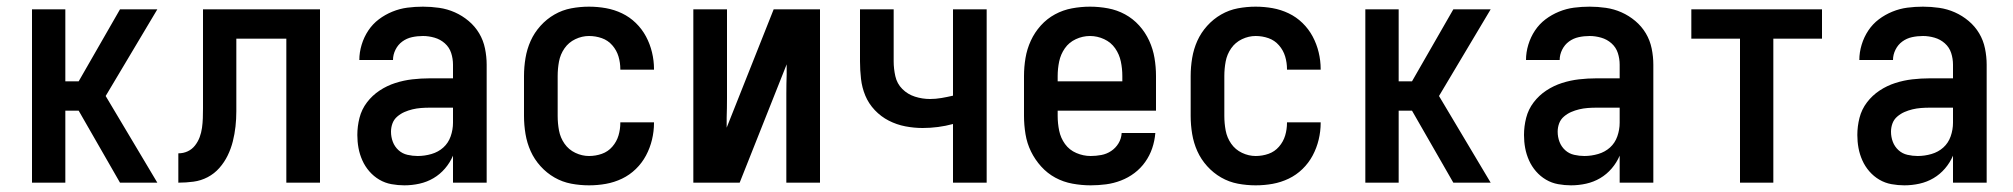

<svg xmlns="http://www.w3.org/2000/svg" viewBox="-20 -548 6040 576"><path d="M76 0V-520H176V-304H216L340 -520H452L297 -260L452 0H340L216 -216H176V0Z M515 0V-88Q530 -88 543 -94Q556 -100 565 -111.5Q574 -123 579 -136.5Q584 -150 586 -164.5Q588 -179 588.5 -193.5Q589 -208 589 -223V-520H940V0H839V-432H689V-259Q689 -237 689 -214Q689 -191 686.5 -168.5Q684 -146 678.5 -124Q673 -102 663 -81.5Q653 -61 638 -44Q623 -27 603 -16.5Q583 -6 560.5 -3Q538 0 515 0Z M1193 8Q1174 8 1154.5 4.5Q1135 1 1118 -9Q1101 -19 1088 -34Q1075 -49 1067 -67Q1059 -85 1055.5 -104Q1052 -123 1052 -143Q1052 -169 1058.5 -194.5Q1065 -220 1081 -241Q1097 -262 1119 -276.5Q1141 -291 1166 -299Q1191 -307 1217 -310Q1243 -313 1269 -313H1339V-354Q1339 -372 1333.5 -389Q1328 -406 1314.5 -418Q1301 -430 1283.5 -435Q1266 -440 1249 -440Q1232 -440 1216 -436.5Q1200 -433 1187 -423.5Q1174 -414 1166.5 -399Q1159 -384 1159 -368H1058Q1058 -391 1065 -414Q1072 -437 1085 -456.5Q1098 -476 1116.5 -490Q1135 -504 1157 -513Q1179 -522 1202 -525Q1225 -528 1249 -528Q1273 -528 1297.5 -524.5Q1322 -521 1344.5 -511Q1367 -501 1386 -485Q1405 -469 1417.5 -448Q1430 -427 1435 -402.5Q1440 -378 1440 -354V0H1339V-81Q1330 -60 1315 -42.5Q1300 -25 1280.5 -13.5Q1261 -2 1238.5 3Q1216 8 1193 8ZM1233 -80Q1254 -80 1274.5 -86Q1295 -92 1310 -105.5Q1325 -119 1332 -139Q1339 -159 1339 -180V-225H1269Q1256 -225 1243 -224Q1230 -223 1217.5 -220Q1205 -217 1193.5 -212Q1182 -207 1172 -198.5Q1162 -190 1157.5 -178Q1153 -166 1153 -153Q1153 -137 1158.5 -122.5Q1164 -108 1175.5 -97.5Q1187 -87 1202.5 -83.5Q1218 -80 1233 -80Z M1747 8Q1720 8 1693.5 3Q1667 -2 1643.5 -15.5Q1620 -29 1601.5 -49.5Q1583 -70 1572 -94.5Q1561 -119 1556.5 -146Q1552 -173 1552 -200V-320Q1552 -347 1556.5 -374Q1561 -401 1572 -425.5Q1583 -450 1601.5 -470.5Q1620 -491 1643.5 -504.5Q1667 -518 1693.5 -523Q1720 -528 1747 -528Q1773 -528 1798 -523.5Q1823 -519 1846 -508Q1869 -497 1887.5 -479Q1906 -461 1918 -438.5Q1930 -416 1936 -391Q1942 -366 1942 -341V-339H1841V-340Q1841 -360 1835.5 -378.5Q1830 -397 1817 -412Q1804 -427 1785.5 -433.5Q1767 -440 1747 -440Q1726 -440 1706 -430.5Q1686 -421 1673.5 -403Q1661 -385 1657 -363.5Q1653 -342 1653 -320V-200Q1653 -178 1657 -156.5Q1661 -135 1673.5 -117Q1686 -99 1706 -89.5Q1726 -80 1747 -80Q1767 -80 1785.5 -86.5Q1804 -93 1817 -108Q1830 -123 1835.5 -141.5Q1841 -160 1841 -180V-181H1942V-179Q1942 -154 1936 -129Q1930 -104 1918 -81.5Q1906 -59 1887.5 -41Q1869 -23 1846 -12Q1823 -1 1798 3.5Q1773 8 1747 8Z M2060 0V-520H2161V-312Q2161 -283 2161 -253.5Q2161 -224 2160 -195V-165L2301 -520H2440V0H2339V-208Q2339 -237 2339 -266.5Q2339 -296 2340 -325V-355L2199 0Z M2839 0V-176Q2817 -170 2794 -167Q2771 -164 2748 -164Q2722 -164 2696 -169Q2670 -174 2646.5 -186Q2623 -198 2604.5 -217.5Q2586 -237 2576 -261Q2566 -285 2563 -311.5Q2560 -338 2560 -364V-520H2661V-364Q2661 -342 2666 -319.5Q2671 -297 2687 -281Q2703 -265 2725 -258Q2747 -251 2770 -251Q2787 -251 2804.5 -254Q2822 -257 2839 -261V-520H2940V0Z M3252 8Q3225 8 3197.5 3Q3170 -2 3146 -15Q3122 -28 3103.5 -48.5Q3085 -69 3073 -93.5Q3061 -118 3056.5 -145.5Q3052 -173 3052 -200V-320Q3052 -347 3056.5 -374Q3061 -401 3072.5 -426Q3084 -451 3102.5 -471.5Q3121 -492 3145 -505Q3169 -518 3196 -523Q3223 -528 3250 -528Q3277 -528 3304 -523Q3331 -518 3355 -505Q3379 -492 3397.5 -471.5Q3416 -451 3427.5 -426Q3439 -401 3443.5 -374Q3448 -347 3448 -320V-216H3153V-200Q3153 -178 3157.5 -156Q3162 -134 3175 -116Q3188 -98 3209 -89Q3230 -80 3252 -80Q3268 -80 3284 -83Q3300 -86 3313.5 -95Q3327 -104 3335.5 -118Q3344 -132 3345 -149H3446Q3444 -125 3436.5 -103Q3429 -81 3415.5 -62Q3402 -43 3383.5 -29Q3365 -15 3343 -6.5Q3321 2 3298 5Q3275 8 3252 8ZM3347 -304V-320Q3347 -342 3342.5 -363.5Q3338 -385 3325.5 -403Q3313 -421 3292.5 -430.5Q3272 -440 3250 -440Q3228 -440 3207.5 -430.5Q3187 -421 3174.5 -403Q3162 -385 3157.5 -363.5Q3153 -342 3153 -320V-304Z M3747 8Q3720 8 3693.5 3Q3667 -2 3643.5 -15.5Q3620 -29 3601.5 -49.5Q3583 -70 3572 -94.5Q3561 -119 3556.5 -146Q3552 -173 3552 -200V-320Q3552 -347 3556.5 -374Q3561 -401 3572 -425.5Q3583 -450 3601.5 -470.5Q3620 -491 3643.5 -504.5Q3667 -518 3693.5 -523Q3720 -528 3747 -528Q3773 -528 3798 -523.5Q3823 -519 3846 -508Q3869 -497 3887.5 -479Q3906 -461 3918 -438.5Q3930 -416 3936 -391Q3942 -366 3942 -341V-339H3841V-340Q3841 -360 3835.5 -378.5Q3830 -397 3817 -412Q3804 -427 3785.5 -433.5Q3767 -440 3747 -440Q3726 -440 3706 -430.5Q3686 -421 3673.5 -403Q3661 -385 3657 -363.5Q3653 -342 3653 -320V-200Q3653 -178 3657 -156.5Q3661 -135 3673.5 -117Q3686 -99 3706 -89.5Q3726 -80 3747 -80Q3767 -80 3785.5 -86.5Q3804 -93 3817 -108Q3830 -123 3835.5 -141.5Q3841 -160 3841 -180V-181H3942V-179Q3942 -154 3936 -129Q3930 -104 3918 -81.5Q3906 -59 3887.5 -41Q3869 -23 3846 -12Q3823 -1 3798 3.5Q3773 8 3747 8Z M4076 0V-520H4176V-304H4216L4340 -520H4452L4297 -260L4452 0H4340L4216 -216H4176V0Z M4693 8Q4674 8 4654.5 4.5Q4635 1 4618 -9Q4601 -19 4588 -34Q4575 -49 4567 -67Q4559 -85 4555.5 -104Q4552 -123 4552 -143Q4552 -169 4558.5 -194.5Q4565 -220 4581 -241Q4597 -262 4619 -276.5Q4641 -291 4666 -299Q4691 -307 4717 -310Q4743 -313 4769 -313H4839V-354Q4839 -372 4833.5 -389Q4828 -406 4814.5 -418Q4801 -430 4783.5 -435Q4766 -440 4749 -440Q4732 -440 4716 -436.5Q4700 -433 4687 -423.5Q4674 -414 4666.5 -399Q4659 -384 4659 -368H4558Q4558 -391 4565 -414Q4572 -437 4585 -456.5Q4598 -476 4616.5 -490Q4635 -504 4657 -513Q4679 -522 4702 -525Q4725 -528 4749 -528Q4773 -528 4797.5 -524.5Q4822 -521 4844.5 -511Q4867 -501 4886 -485Q4905 -469 4917.5 -448Q4930 -427 4935 -402.5Q4940 -378 4940 -354V0H4839V-81Q4830 -60 4815 -42.5Q4800 -25 4780.5 -13.5Q4761 -2 4738.5 3Q4716 8 4693 8ZM4733 -80Q4754 -80 4774.5 -86Q4795 -92 4810 -105.5Q4825 -119 4832 -139Q4839 -159 4839 -180V-225H4769Q4756 -225 4743 -224Q4730 -223 4717.5 -220Q4705 -217 4693.5 -212Q4682 -207 4672 -198.5Q4662 -190 4657.5 -178Q4653 -166 4653 -153Q4653 -137 4658.5 -122.5Q4664 -108 4675.5 -97.5Q4687 -87 4702.5 -83.5Q4718 -80 4733 -80Z M5200 0V-432H5054V-520H5446V-432H5300V0Z M5693 8Q5674 8 5654.5 4.5Q5635 1 5618 -9Q5601 -19 5588 -34Q5575 -49 5567 -67Q5559 -85 5555.5 -104Q5552 -123 5552 -143Q5552 -169 5558.5 -194.5Q5565 -220 5581 -241Q5597 -262 5619 -276.5Q5641 -291 5666 -299Q5691 -307 5717 -310Q5743 -313 5769 -313H5839V-354Q5839 -372 5833.5 -389Q5828 -406 5814.5 -418Q5801 -430 5783.5 -435Q5766 -440 5749 -440Q5732 -440 5716 -436.5Q5700 -433 5687 -423.5Q5674 -414 5666.5 -399Q5659 -384 5659 -368H5558Q5558 -391 5565 -414Q5572 -437 5585 -456.5Q5598 -476 5616.5 -490Q5635 -504 5657 -513Q5679 -522 5702 -525Q5725 -528 5749 -528Q5773 -528 5797.5 -524.5Q5822 -521 5844.5 -511Q5867 -501 5886 -485Q5905 -469 5917.5 -448Q5930 -427 5935 -402.5Q5940 -378 5940 -354V0H5839V-81Q5830 -60 5815 -42.5Q5800 -25 5780.5 -13.5Q5761 -2 5738.5 3Q5716 8 5693 8ZM5733 -80Q5754 -80 5774.5 -86Q5795 -92 5810 -105.5Q5825 -119 5832 -139Q5839 -159 5839 -180V-225H5769Q5756 -225 5743 -224Q5730 -223 5717.5 -220Q5705 -217 5693.5 -212Q5682 -207 5672 -198.5Q5662 -190 5657.5 -178Q5653 -166 5653 -153Q5653 -137 5658.5 -122.5Q5664 -108 5675.5 -97.5Q5687 -87 5702.5 -83.5Q5718 -80 5733 -80Z"/></svg>

Font: Iosevka Custom Semibold
Style: Regular
Weight: 600
Designer: Belleve Invis
Foundry: Belleve Invis
Version: Version 27.0.2; ttfautohint (v1.8.4)